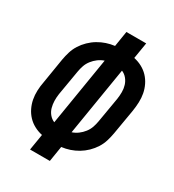

<svg xmlns="http://www.w3.org/2000/svg" viewBox="-178 -838 855 941"><g transform="rotate(30 250.0 -367.5)"><path d="M138 0 153 -91Q129 -96 107.5 -107.5Q86 -119 70 -136Q54 -153 43.5 -174.5Q33 -196 28.5 -219.5Q24 -243 25 -268.5Q26 -294 31 -319L54 -460Q58 -483 65 -506Q72 -529 85 -549.5Q98 -570 116 -587.5Q134 -605 155 -617.5Q176 -630 198.5 -637.5Q221 -645 245 -648L259 -735H371L356 -644Q380 -639 401.5 -627.5Q423 -616 439 -599Q455 -582 465.5 -560.5Q476 -539 480.5 -515.5Q485 -492 484 -466.5Q483 -441 479 -416L455 -275Q451 -252 444 -229Q437 -206 424 -185.5Q411 -165 393 -147.5Q375 -130 354 -117.5Q333 -105 310.5 -97.5Q288 -90 264 -87L250 0ZM174 -175 237 -560Q219 -554 203.5 -542.5Q188 -531 176 -515.5Q164 -500 158 -482.5Q152 -465 149 -447L125 -306Q122 -286 122.5 -266.5Q123 -247 128 -229Q133 -211 145 -196.5Q157 -182 174 -175ZM272 -175Q290 -181 305.5 -192.5Q321 -204 333 -219.5Q345 -235 351 -252.5Q357 -270 360 -288L384 -429Q387 -449 387 -468.5Q387 -488 381.5 -506Q376 -524 364 -538.5Q352 -553 335 -560Z"/></g></svg>

Font: Iosevka Term Curly Oblique
Style: Bold
Weight: 700
Italic angle: -9°
Designer: Belleve Invis
Foundry: Belleve Invis
Version: Version 32.3.0